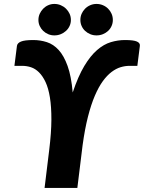

<svg xmlns="http://www.w3.org/2000/svg" viewBox="-20 -932 714 952"><path d="M51.5 0ZM201 0 224 -188.5Q234.5 -274 234.8 -338.2Q235 -402.5 227.5 -448.8Q220 -495 205.8 -525.2Q191.5 -555.5 173.2 -573.5Q155 -591.5 133.8 -598.5Q112.5 -605.5 90.5 -605.5H51.5L64 -704.5Q66 -718.5 84.2 -726Q102.5 -733.5 145 -733.5Q180 -733.5 212.5 -723Q245 -712.5 271 -684Q297 -655.5 315.2 -604.8Q333.5 -554 340.5 -473.5Q367.5 -554 398 -604.8Q428.5 -655.5 461.5 -684Q494.5 -712.5 529.5 -723Q564.5 -733.5 600 -733.5Q642.5 -733.5 659 -726Q675.5 -718.5 673.5 -704.5L661 -605.5H621.5Q600.5 -605.5 578 -598.8Q555.5 -592 533.2 -575.2Q511 -558.5 490 -529.8Q469 -501 450.2 -457.2Q431.5 -413.5 416 -352.8Q400.5 -292 389.5 -211.5L363.5 0ZM331.5 -833Q331.5 -817 325 -803Q318.5 -789 307.2 -778.8Q296 -768.5 281.2 -762.5Q266.5 -756.5 249.5 -756.5Q233.5 -756.5 219.2 -762.5Q205 -768.5 194.2 -778.8Q183.5 -789 177 -803Q170.5 -817 170.5 -833Q170.5 -849.5 177 -863.8Q183.5 -878 194.2 -889Q205 -900 219.2 -906.2Q233.5 -912.5 249.5 -912.5Q266.5 -912.5 281.2 -906.2Q296 -900 307.2 -889Q318.5 -878 325 -863.8Q331.5 -849.5 331.5 -833ZM539.5 -833Q539.5 -817 533.2 -803Q527 -789 516 -778.8Q505 -768.5 490.2 -762.5Q475.5 -756.5 458.5 -756.5Q442 -756.5 427.5 -762.5Q413 -768.5 402 -778.8Q391 -789 384.8 -803Q378.5 -817 378.5 -833Q378.5 -849.5 384.8 -863.8Q391 -878 402 -889Q413 -900 427.5 -906.2Q442 -912.5 458.5 -912.5Q475.5 -912.5 490.2 -906.2Q505 -900 516 -889Q527 -878 533.2 -863.8Q539.5 -849.5 539.5 -833Z"/></svg>

Font: Lato Black
Style: Italic
Weight: 900
Italic angle: -7°
Designer: Lukasz Dziedzic
Foundry: tyPoland Lukasz Dziedzic
Version: Version 2.007; 2014-02-27